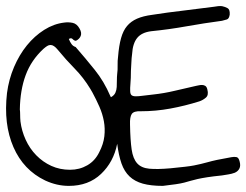

<svg xmlns="http://www.w3.org/2000/svg" viewBox="-20 -608 806 628"><path d="M2.9 -303.7Q8.8 -348.6 25.9 -388.7Q43 -428.7 67.9 -459.5Q92.8 -490.2 124.5 -510.3Q156.2 -530.3 190.4 -534.2Q204.1 -536.1 217.8 -533.2Q231.4 -530.3 240.2 -514.6Q248 -501 244.1 -490.7Q240.2 -480.5 228.5 -474.6Q222.7 -474.6 217.8 -480Q212.9 -485.4 205.1 -480.5Q209 -470.7 213.9 -463.9Q218.8 -457 227.5 -454.1Q259.8 -417 290 -379.4Q320.3 -341.8 340.8 -293.9Q342.8 -290 342.8 -290Q353.5 -295.9 357.4 -304.7Q361.3 -313.5 361.8 -323.7Q362.3 -334 362.3 -345.2Q362.3 -356.4 363.3 -366.2Q365.2 -379.9 364.7 -394.5Q364.3 -409.2 366.2 -422.9Q369.1 -459 376 -483.4Q382.8 -507.8 395.5 -522.9Q408.2 -538.1 428.2 -546.9Q448.2 -555.7 478.5 -559.6Q528.3 -567.4 578.6 -573.2Q628.9 -579.1 679.7 -585.9Q694.3 -588.9 706.1 -587.9Q715.8 -585.9 724.1 -581.5Q732.4 -577.1 731.4 -560.5Q729.5 -546.9 722.2 -544.4Q714.8 -542 706.1 -540Q647.5 -532.2 590.3 -522Q533.2 -511.7 474.6 -505.9Q443.4 -502 428.7 -483.9Q414.1 -465.8 412.1 -431.6Q410.2 -418 409.7 -403.8Q409.2 -389.6 408.2 -376Q408.2 -351.6 406.7 -335.4Q405.3 -319.3 405.8 -309.6Q406.2 -299.8 410.6 -296.4Q415 -293 424.8 -293Q433.6 -293 447.3 -294.9Q460.9 -296.9 480.5 -298.8Q516.6 -302.7 551.3 -311Q585.9 -319.3 621.1 -327.1Q626 -328.1 630.9 -329.1Q635.7 -330.1 640.6 -330.1Q646.5 -330.1 651.4 -327.1Q656.2 -324.2 658.2 -315.4Q663.1 -296.9 653.3 -288.6Q643.6 -280.3 631.8 -276.4Q585 -261.7 537.1 -252.9Q489.3 -244.1 440.4 -244.1Q418 -245.1 411.1 -235.4Q404.3 -225.6 405.3 -200.2Q406.2 -149.4 410.6 -119.1Q415 -88.9 428.7 -73.7Q442.4 -58.6 468.3 -56.2Q494.1 -53.7 538.1 -57.6Q566.4 -60.5 584.5 -62.5Q602.5 -64.5 614.7 -66.9Q627 -69.3 637.2 -71.8Q647.5 -74.2 659.7 -77.6Q671.9 -81.1 689.9 -85Q708 -88.9 736.3 -93.8Q746.1 -95.7 753.4 -94.2Q760.7 -92.8 763.7 -80.1Q767.6 -66.4 763.2 -57.1Q758.8 -47.9 748 -43Q737.3 -39.1 727.1 -37.6Q716.8 -36.1 706.1 -34.2Q676.8 -31.2 658.2 -28.3Q639.6 -25.4 626.5 -22.5Q613.3 -19.5 603.5 -16.6Q593.8 -13.7 582.5 -10.7Q571.3 -7.8 554.7 -5.4Q538.1 -2.9 512.7 0Q473.6 0 447.3 -7.3Q420.9 -14.6 403.8 -30.8Q386.7 -46.9 377.4 -73.2Q368.2 -99.6 363.3 -137.7Q351.6 -78.1 310.5 -39.1Q269.5 0 205.1 0Q166 0 127.9 -17.6Q56.6 -51.8 23.9 -127Q-8.8 -202.1 2.9 -303.7ZM44.9 -250Q45.9 -243.2 45.9 -232.4Q45.9 -221.7 46.9 -210.9Q50.8 -179.7 64 -150.9Q77.1 -122.1 98.6 -100.1Q120.1 -78.1 147.9 -65.4Q175.8 -52.7 209 -52.7Q240.2 -52.7 265.6 -67.4Q291 -82 304.7 -110.4Q318.4 -136.7 321.3 -162.1Q324.2 -187.5 319.8 -211.4Q315.4 -235.4 305.2 -258.8Q294.9 -282.2 282.2 -305.7Q280.3 -308.6 278.8 -311.5Q277.3 -314.5 275.4 -317.4Q252.9 -354.5 224.1 -383.8Q195.3 -413.1 168.9 -445.3Q156.2 -460.9 145.5 -460.9Q139.6 -460.9 134.3 -457.5Q128.9 -454.1 122.1 -448.2Q82 -411.1 64 -362.3Q45.9 -313.5 44.9 -250Z"/></svg>

Font: Scriphy
Style: Regular
Weight: 400
Designer: Ala M. Lockhart
Foundry: Ala M. Lockhart
Version: Version 1.0 2021